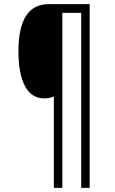

<svg xmlns="http://www.w3.org/2000/svg" viewBox="-20 -780 553 927"><path d="M413 127H372V-718H281V127H240V-314Q219 -305 194 -305Q132 -305 100.5 -364.5Q69 -424 69 -532Q69 -760 215 -760H413Z"/></svg>

Font: Noto Sans Khmer Condensed Light
Style: Regular
Weight: 300
Width: 3
Designer: Danh Hong and the Monotype Design Team
Foundry: Monotype Imaging Inc.
Version: Version 2.004; ttfautohint (v1.8.4.7-5d5b)